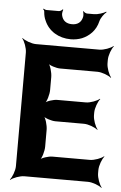

<svg xmlns="http://www.w3.org/2000/svg" viewBox="-62 -960 651 1029"><g transform="rotate(5 263.5 -445.5)"><path d="M450 -358V-373C450 -397 464 -434 476 -447L474 -449C461 -437 424 -423 401 -423H247C227 -423 190 -412 178 -399L180 -397C193 -409 204 -449 204 -473V-542C204 -566 193 -606 180 -618L178 -616C190 -603 227 -592 247 -592H448C472 -592 509 -578 522 -566L524 -568C512 -581 498 -618 498 -642V-661C498 -685 512 -722 524 -735L522 -737C509 -725 472 -711 448 -711H107C83 -711 46 -725 33 -737L31 -735C43 -722 57 -685 57 -661V-50C57 -26 43 11 31 24L33 26C46 14 83 0 107 0H449C473 0 510 14 523 26L525 24C513 11 499 -26 499 -50V-68C499 -92 513 -129 525 -142L523 -144C510 -132 473 -118 449 -118H247C227 -118 190 -107 178 -94L180 -92C193 -104 204 -144 204 -168V-258C204 -282 193 -322 180 -334L178 -332C190 -319 227 -308 247 -308H401C424 -308 461 -294 474 -282L476 -284C464 -297 450 -334 450 -358ZM290 -834C259 -834 239 -849 233 -878C231 -886 234 -902 237 -907L233 -909C230 -904 221 -898 214 -898H147C142 -898 134 -902 131 -904L129 -901C132 -899 136 -893 136 -888C137 -871 141 -854 148 -840C171 -786 225 -753 290 -753C311 -753 332 -757 350 -764C388 -780 423 -811 435 -863C440 -882 457 -905 469 -914L467 -917C454 -908 423 -898 403 -898H366C359 -898 349 -904 346 -909L343 -907C346 -902 348 -886 346 -878C340 -849 320 -834 290 -834Z"/></g></svg>

Font: Asimov
Style: EdgeNar
Weight: 500
Designer: Google
Version: Version 2.000980: 2014